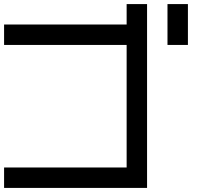

<svg xmlns="http://www.w3.org/2000/svg" viewBox="-20 -920 1040 940"><path d="M0 0V-100H600V-700H0V-800H600V-900H700V0ZM800 -700V-900H900V-700Z"/></svg>

Font: Galmuri9 Regular
Style: Regular
Weight: 400
Designer: Lee Minseo (quiple)
Version: Version 2.399;hotconv 1.1.1;makeotfexe 2.6.0 DEVELOPMENT